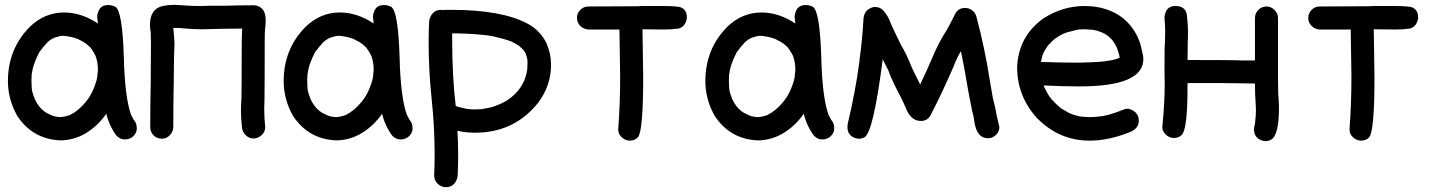

<svg xmlns="http://www.w3.org/2000/svg" viewBox="-20 -568 5993 800"><path d="M112 -204Q112 -207 111 -208ZM235 -80Q253 -82 270 -88Q307 -106 337 -143Q338 -143 338 -144Q358 -169 369 -196Q386 -236 386 -258Q388 -267 388 -285Q387 -297 385.5 -307.5Q384 -318 378 -336Q378 -337 377 -337Q374 -345 362 -363Q359 -366 357 -370Q342 -384 340 -385Q330 -393 311 -402Q308 -403 306 -405Q275 -417 240 -419Q238 -418 231 -418L207 -411Q194 -406 179 -393Q160 -373 144 -351Q123 -310 116 -280Q113 -260 112 -258L111 -232L112 -206Q112 -187 123 -161Q123 -159 125 -155Q139 -124 163 -105Q167 -103 175 -97L194 -88Q212 -80 235 -80ZM386 -258 387 -263V-259ZM232 17Q116 12 52 -85Q13 -154 13 -230Q13 -364 104 -456Q166 -516 247 -516Q319 -516 388 -470L385 -497Q385 -511 392 -525Q402 -547 432 -547Q445 -547 460 -540Q490 -525 496 -329Q500 -161 527 -87H528L537 -69Q550 -56 550 -33Q550 -15 536 -1Q522 13 499 13Q481 13 465 -3Q435 -44 423 -94Q389 -45 340 -14.5Q291 16 232 17Z M654 10Q634 10 620 -4Q606 -18 606 -38Q606 -130 608 -223L609 -391L608 -435Q605 -444 605 -465Q605 -531 658 -543Q683 -548 707 -548L754 -545Q782 -543 805 -543Q837 -543 852 -544H911Q975 -546 1039 -546Q1060 -545 1073.5 -530Q1087 -515 1087 -483Q1087 -469 1085 -454Q1083 -439 1083 -396Q1083 -211 1082 -152L1081 -115Q1081 -77 1085 -39V-37Q1085 -18 1069.5 -4.5Q1054 9 1037 9Q1017 9 1003 -5.5Q989 -20 988 -39Q984 -74 984 -109Q984 -132 986 -156Q987 -213 987 -331Q987 -422 989 -448V-449L903 -448Q884 -448 866 -447L822 -446Q789 -446 756 -449Q729 -452 702 -452Q706 -419 707 -384L705 -327L704 -231Q702 -134 702 -38Q701 -18 687 -4Q673 10 654 10Z M1261 -204Q1261 -207 1260 -208ZM1384 -80Q1402 -82 1419 -88Q1456 -106 1486 -143Q1487 -143 1487 -144Q1507 -169 1518 -196Q1535 -236 1535 -258Q1537 -267 1537 -285Q1536 -297 1534.5 -307.5Q1533 -318 1527 -336Q1527 -337 1526 -337Q1523 -345 1511 -363Q1508 -366 1506 -370Q1491 -384 1489 -385Q1479 -393 1460 -402Q1457 -403 1455 -405Q1424 -417 1389 -419Q1387 -418 1380 -418L1356 -411Q1343 -406 1328 -393Q1309 -373 1293 -351Q1272 -310 1265 -280Q1262 -260 1261 -258L1260 -232L1261 -206Q1261 -187 1272 -161Q1272 -159 1274 -155Q1288 -124 1312 -105Q1316 -103 1324 -97L1343 -88Q1361 -80 1384 -80ZM1535 -258 1536 -263V-259ZM1381 17Q1265 12 1201 -85Q1162 -154 1162 -230Q1162 -364 1253 -456Q1315 -516 1396 -516Q1468 -516 1537 -470L1534 -497Q1534 -511 1541 -525Q1551 -547 1581 -547Q1594 -547 1609 -540Q1639 -525 1645 -329Q1649 -161 1676 -87H1677L1686 -69Q1699 -56 1699 -33Q1699 -15 1685 -1Q1671 13 1648 13Q1630 13 1614 -3Q1584 -44 1572 -94Q1538 -45 1489 -14.5Q1440 16 1381 17Z M1864 -429V-410Q1864 -247 1879 -126H1880Q1895 -120 1927 -114H1931Q1942 -112 1958 -112L1984 -113Q1985 -113 1987.5 -113.5Q1990 -114 1992 -114Q1994 -114 1995 -115Q2032 -120 2052 -130L2060 -133Q2094 -148 2105 -159Q2106 -159 2107.5 -160.5Q2109 -162 2111 -163Q2127 -176 2141 -193L2142 -195Q2147 -200 2157 -218L2165 -233V-235Q2173 -254 2176 -274L2177 -280Q2178 -294 2178 -309Q2178 -323 2173 -336Q2173 -343 2162 -358V-359Q2151 -370 2146 -374Q2146 -375 2145 -375Q2144 -375 2144 -376Q2129 -386 2109 -396H2108Q2082 -406 2033 -417L2008 -421Q1936 -429 1864 -429ZM1860 -527Q2072 -527 2179 -469Q2231 -441 2257 -388Q2276 -345 2276 -298Q2276 -212 2223 -141Q2124 -15 1959 -15Q1922 -15 1886 -23Q1889 28 1889 78Q1889 121 1887 163Q1885 184 1872 198Q1859 212 1838 212Q1819 212 1804 198Q1789 184 1789 163Q1791 121 1791 80Q1791 -39 1778.5 -156Q1766 -273 1766 -390Q1766 -434 1768 -478Q1770 -498 1783 -512.5Q1796 -527 1817 -527L1823 -526Q1829 -527 1860 -527Z M2604 18Q2586 18 2571 4.5Q2556 -9 2556 -28V-30Q2564 -138 2564 -246L2561 -445H2432Q2412 -446 2398 -460Q2384 -474 2384 -493Q2384 -513 2398 -527Q2412 -541 2432 -541L2635 -542L2656 -543Q2676 -543 2741 -543Q2806 -543 2820 -536Q2842 -524 2842 -496Q2842 -484 2834 -469Q2826 -454 2807 -449Q2778 -445 2748 -445L2657 -446L2660 -246Q2660 -22 2638 4Q2625 18 2604 18Z M3018 -204Q3018 -207 3017 -208ZM3141 -80Q3159 -82 3176 -88Q3213 -106 3243 -143Q3244 -143 3244 -144Q3264 -169 3275 -196Q3292 -236 3292 -258Q3294 -267 3294 -285Q3293 -297 3291.5 -307.5Q3290 -318 3284 -336Q3284 -337 3283 -337Q3280 -345 3268 -363Q3265 -366 3263 -370Q3248 -384 3246 -385Q3236 -393 3217 -402Q3214 -403 3212 -405Q3181 -417 3146 -419Q3144 -418 3137 -418L3113 -411Q3100 -406 3085 -393Q3066 -373 3050 -351Q3029 -310 3022 -280Q3019 -260 3018 -258L3017 -232L3018 -206Q3018 -187 3029 -161Q3029 -159 3031 -155Q3045 -124 3069 -105Q3073 -103 3081 -97L3100 -88Q3118 -80 3141 -80ZM3292 -258 3293 -263V-259ZM3138 17Q3022 12 2958 -85Q2919 -154 2919 -230Q2919 -364 3010 -456Q3072 -516 3153 -516Q3225 -516 3294 -470L3291 -497Q3291 -511 3298 -525Q3308 -547 3338 -547Q3351 -547 3366 -540Q3396 -525 3402 -329Q3406 -161 3433 -87H3434L3443 -69Q3456 -56 3456 -33Q3456 -15 3442 -1Q3428 13 3405 13Q3387 13 3371 -3Q3341 -44 3329 -94Q3295 -45 3246 -14.5Q3197 16 3138 17Z M3560 10Q3553 10 3546 8Q3511 -2 3511 -39L3512 -51Q3545 -190 3560 -306Q3562 -315 3562 -324Q3573 -402 3578 -491Q3581 -526 3614 -537Q3620 -539 3626 -539Q3646 -539 3660 -525Q3682 -500 3692 -469Q3694 -464 3702.5 -446.5Q3711 -429 3719.5 -410.5Q3728 -392 3733 -383Q3758 -341 3777 -292Q3781 -281 3813 -218L3814 -216Q3842 -274 3867 -333Q3887 -381 3913 -424Q3929 -448 3955 -500Q3968 -535 4001 -535Q4017 -535 4030 -525.5Q4043 -516 4048 -500Q4083 -370 4104 -234Q4110 -196 4117 -159Q4125 -130 4130 -103L4131 -95L4144 -39Q4144 -14 4121 1Q4109 8 4097 8Q4046 8 4038 -74Q4035 -91 4030 -108L4026 -130Q4018 -168 4011 -208Q3999 -282 3984 -355Q3970 -333 3957 -301Q3955 -294 3952 -288Q3908 -186 3857 -87Q3844 -64 3817 -64Q3774 -64 3753 -121Q3743 -144 3732 -166Q3717 -194 3704 -221Q3686 -259 3682 -273L3658 -321Q3619 -16 3582 4Q3571 10 3560 10Z M4520 18Q4391 18 4298 -79Q4218 -169 4218 -289Q4224 -417 4327 -491Q4408 -543 4499 -543Q4595 -543 4661 -491Q4725 -437 4740 -348Q4744 -335 4744 -322Q4744 -208 4479 -208Q4403 -208 4329 -212L4331 -205L4338 -191L4350 -170L4359 -158V-157Q4376 -138 4397 -120L4402 -116L4437 -96Q4438 -96 4440 -95Q4442 -94 4444 -93.5Q4446 -93 4447 -92Q4461 -87 4479 -83Q4484 -83 4486 -82L4516 -80Q4535 -80 4554 -82Q4559 -82 4559 -83Q4591 -83 4663 -112Q4670 -115 4678 -115Q4689 -115 4703 -106Q4725 -92 4725 -65Q4725 -33 4689 -18Q4600 18 4520 18ZM4459 -307Q4519 -307 4579 -312Q4583 -313 4588 -313Q4588 -314 4590 -314Q4621 -317 4644 -327H4645Q4645 -338 4635 -365Q4635 -368 4633 -370V-371Q4624 -389 4617 -397V-398Q4609 -408 4599 -416L4597 -418Q4584 -428 4571 -433L4566 -435Q4549 -442 4532 -444L4500 -446Q4478 -446 4468 -444L4437 -436Q4408 -430 4378 -408Q4375 -408 4372 -403H4371Q4364 -397 4358 -390L4346 -378Q4334 -360 4328 -348V-347Q4328 -346 4327 -346Q4323 -336 4321 -326.5Q4319 -317 4317 -310Q4400 -307 4459 -307Z M5253 20Q5247 20 5240 18Q5205 7 5205 -29Q5205 -35 5206.5 -41Q5208 -47 5209 -53L5210 -62Q5213 -87 5213 -110L5212 -137Q5209 -170 5209 -220L5141 -221Q5116 -222 4928 -222V-205Q4928 -33 4905 -7Q4892 7 4871 7Q4853 7 4838 -6.5Q4823 -20 4823 -39V-41Q4833 -134 4833 -227L4832 -273Q4832 -383 4834 -391L4835 -438Q4835 -453 4834 -467L4832 -492Q4832 -507 4839 -522Q4850 -543 4878 -543Q4918 -543 4925 -508Q4930 -468 4930 -428L4929 -388L4928 -318Q5124 -318 5161 -316H5209V-493Q5209 -512 5223 -526.5Q5237 -541 5257 -541Q5276 -541 5290.5 -526.5Q5305 -512 5305 -493V-239L5306 -175Q5309 -147 5309 -119Q5309 -4 5276 14Q5265 20 5253 20Z M5651 18Q5633 18 5618 4.5Q5603 -9 5603 -28V-30Q5611 -138 5611 -246L5608 -445H5479Q5459 -446 5445 -460Q5431 -474 5431 -493Q5431 -513 5445 -527Q5459 -541 5479 -541L5682 -542L5703 -543Q5723 -543 5788 -543Q5853 -543 5867 -536Q5889 -524 5889 -496Q5889 -484 5881 -469Q5873 -454 5854 -449Q5825 -445 5795 -445L5704 -446L5707 -246Q5707 -22 5685 4Q5672 18 5651 18Z"/></svg>

Font: Bad Comic
Style: Regular
Weight: 400
Designer: GGBotNet
Foundry: f0n7
Version: 0.9